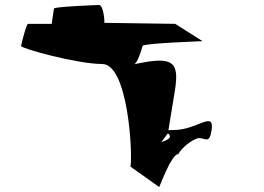

<svg xmlns="http://www.w3.org/2000/svg" viewBox="-20 -759 1050 765"><path d="M64 -576C62 -566 289 -504 387 -504C490 -504 509 -151 500 -95L614 -14C613 -6 662 -145 690 -145C704 -170 743 -202 771 -209C800 -209 814 -184 823 -240C835 -321 766 -241 673 -241C665 -241 657 -241 651 -240L677 -399C695 -514 670 -537 515 -503C528 -508 546 -566 548 -576C550 -587 795 -595 787 -595L678 -664L396 -668C397 -676 392 -739 375 -739C356 -739 196 -732 195 -725L186 -664H92C85 -664 66 -587 64 -576ZM623 -193 649 -228C658 -220 669 -207 623 -193Z"/></svg>

Font: Ampere
Style: SCUltExtIta
Weight: 400
Version: Version 1